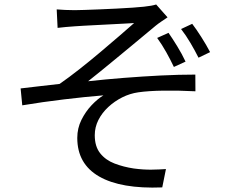

<svg xmlns="http://www.w3.org/2000/svg" viewBox="-20 -789 1040 852"><path d="M231.6 -747.3Q249.7 -745.9 269.1 -744.9Q288.5 -743.9 311.2 -743.9Q324.8 -743.9 354.2 -744.9Q383.5 -745.9 421.3 -747.4Q459.1 -748.9 498 -750.9Q537 -752.9 569.3 -755.1Q601.7 -757.3 618.8 -759.3Q636.5 -761.1 650.5 -763.7Q664.5 -766.3 673 -769.1L723.5 -712Q713.7 -705.4 697.3 -694.4Q680.9 -683.3 670.2 -674.4Q648 -656 618.4 -631.3Q588.9 -606.7 555.8 -579.3Q522.7 -552 489.4 -524.5Q456.1 -497 425.6 -472.2Q395.1 -447.3 371 -428.5Q447 -436.9 529.7 -443.4Q612.3 -449.9 693.5 -454Q774.7 -458 846.8 -458L847.2 -383.9Q773.8 -387.7 706.1 -386.8Q638.5 -385.9 593.3 -379.3Q556.6 -374 522.5 -357Q488.4 -339.9 460.5 -314.1Q432.6 -288.2 416.5 -256.3Q400.5 -224.4 400.5 -189.1Q400.5 -139 424.6 -108.8Q448.7 -78.5 488.3 -63.4Q528 -48.2 573.2 -41.4Q617.5 -35.5 653.5 -36.2Q689.6 -36.8 716.4 -38.8L700 42.6Q516.7 49.9 419.8 -5.9Q322.9 -61.7 322.9 -177.1Q322.9 -220 341.4 -257.1Q359.9 -294.2 386.6 -322.3Q413.3 -350.3 438.9 -365.9Q359.6 -359.5 264.2 -348Q168.8 -336.6 78.8 -321.6L71.5 -396.6Q112.1 -401.2 159.4 -406.9Q206.7 -412.6 244.5 -416.6Q285.4 -445 332.8 -482.3Q380.1 -519.5 426.7 -558.9Q473.2 -598.3 512.4 -632Q551.5 -665.7 575.1 -686.7Q561.9 -685.7 535.2 -684.4Q508.6 -683.1 476 -681.3Q443.4 -679.5 410.5 -677.9Q377.7 -676.3 351.7 -674.8Q325.7 -673.3 312.4 -672.3Q293.2 -671.3 272.6 -669.2Q252 -667.1 235.6 -665.3ZM727.8 -643.3Q745.6 -617.7 766.5 -583.7Q787.4 -549.7 803.4 -515.6L751.6 -491.9Q736 -524.7 717.5 -557.8Q699 -590.9 677.4 -620.7ZM832.9 -683.3Q850.7 -660.2 873.1 -625Q895.6 -589.8 912.3 -557.7L860.9 -533Q844.9 -565 825.1 -598.5Q805.3 -632.1 783.5 -660.2Z"/></svg>

Font: Noto Sans KR Thin
Style: Regular
Weight: 100
Designer: Ryoko NISHIZUKA 西塚涼子 (kana, bopomofo & ideographs); Paul D. Hunt (Latin, Greek & Cyrillic); Sandoll Communications 산돌커뮤니
Foundry: Adobe
Version: Version 2.004-H2;hotconv 1.0.118;makeotfexe 2.5.65603